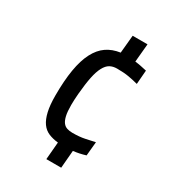

<svg xmlns="http://www.w3.org/2000/svg" viewBox="-171 -698 812 896"><g transform="rotate(30 235.0 -250.0)"><path d="M218 100 226 6Q197 3 174.5 -6.5Q152 -16 137 -37Q122 -58 114 -92.5Q106 -127 106 -178Q106 -259 116 -318Q126 -377 146.5 -416.5Q167 -456 197.5 -477Q228 -498 270 -504L279 -600H359L350 -502Q367 -500 384 -496.5Q401 -493 414 -490L408 -415Q382 -422 356 -426.5Q330 -431 293 -431Q271 -431 255 -422Q239 -413 227 -390.5Q215 -368 207.5 -331.5Q200 -295 195 -239Q192 -203 192 -177Q192 -141 197 -119.5Q202 -98 211 -86.5Q220 -75 233 -71Q246 -67 262 -67Q300 -67 328 -73Q356 -79 379 -84L372 -9Q340 1 306 5L298 100Z"/></g></svg>

Font: Share
Style: Italic
Weight: 400
Version: Version 1.002